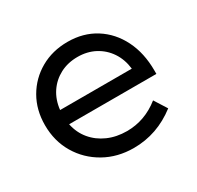

<svg xmlns="http://www.w3.org/2000/svg" viewBox="-116 -634 801 779"><g transform="rotate(-30 284.5 -244.0)"><path d="M503.9 -60.1Q413.1 9.8 303.7 9.8Q227.5 9.8 167 -24.4Q106.4 -58.6 71.5 -117.4Q36.6 -176.3 36.6 -250.5Q36.6 -321.8 68.8 -377.7Q101.1 -433.6 157.2 -465.8Q213.4 -498 284.7 -498Q357.9 -498 413.8 -462.9Q469.7 -427.7 501 -365.2Q532.2 -302.7 532.2 -220.7V-205.1H123.5Q132.3 -162.1 158.7 -130.4Q185.1 -98.6 224.9 -81.1Q264.6 -63.5 313.5 -63.5Q397.5 -63.5 466.8 -118.7ZM120.6 -273.4H456.5Q451.2 -318.8 428.5 -352.8Q405.8 -386.7 369.9 -405.8Q334 -424.8 289.1 -424.8Q243.7 -424.8 207.3 -405.8Q170.9 -386.7 148.2 -352.8Q125.5 -318.8 120.6 -273.4Z"/></g></svg>

Font: Kumbh Sans
Style: Regular
Weight: 400
Version: Version 1.005